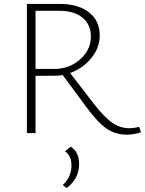

<svg xmlns="http://www.w3.org/2000/svg" viewBox="-20 -678 738 978"><path d="M689 -32 698 -4Q661 8 626 8Q568 8 523 -23Q478 -54 422 -130L299 -296Q280 -292 255 -292H161V0H117V-658H285Q379 -658 433.5 -615Q488 -572 488 -498Q488 -435 445.5 -382.5Q403 -330 337 -306L460 -147Q513 -79 553 -52Q593 -25 637 -25Q664 -25 689 -32ZM161 -327H259Q333 -327 388 -375.5Q443 -424 443 -492Q443 -552 401 -587.5Q359 -623 282 -623H161ZM340 69Q383 96 383 157Q383 233 319 280L300 264Q344 223 344 166Q344 114 311 93Z"/></svg>

Font: EauTest Light
Style: Regular
Weight: 300
Designer: Christian Thalmann (Catharsis Fonts)
Version: Version 0.001;PS 000.001;hotconv 1.0.88;makeotf.lib2.5.64775